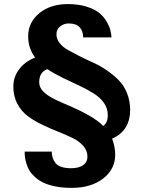

<svg xmlns="http://www.w3.org/2000/svg" viewBox="-20 -683 699 935"><path d="M231.9 55.2Q232.4 71.8 236.3 84.7Q240.2 97.7 249.5 110.1Q258.8 122.6 278.3 129.4Q297.9 136.2 326.2 136.2Q364.3 136.2 385 121.3Q405.8 106.4 405.8 80.1Q405.8 50.8 385.7 27.8Q365.7 4.9 334 -10.7Q302.2 -26.4 263.9 -41.5Q225.6 -56.6 187 -75Q148.4 -93.3 116.7 -116.5Q85 -139.6 64.9 -176.8Q44.9 -213.9 44.9 -261.2Q44.9 -307.6 72.8 -345.2Q100.6 -382.8 150.9 -402.8Q117.2 -447.3 117.2 -506.8Q117.2 -573.7 171.1 -618.4Q225.1 -663.1 311 -663.1Q361.8 -663.1 400.9 -650.9Q439.9 -638.7 461.9 -621.1Q483.9 -603.5 498 -579.8Q512.2 -556.2 517.1 -537.6Q522 -519 522.9 -501H384.8Q384.8 -532.2 367.7 -550.5Q350.6 -568.8 314.9 -568.8Q291 -568.8 272.9 -554.4Q254.9 -540 254.9 -516.1Q254.9 -493.2 270.3 -473.4Q285.6 -453.6 311 -439.5Q336.4 -425.3 368.7 -408.9Q400.9 -392.6 434.3 -377.7Q467.8 -362.8 500 -340.6Q532.2 -318.4 557.6 -293Q583 -267.6 598.4 -229.7Q613.8 -191.9 613.8 -147Q613.8 -97.7 591.6 -62Q569.3 -26.4 525.9 -7.8Q541 31.7 541 70.8Q541 140.6 482.4 186.3Q423.8 231.9 329.1 231.9Q285.6 231.9 250.2 224.9Q214.8 217.8 191.4 206.5Q168 195.3 150.4 179.2Q132.8 163.1 123.5 147.7Q114.3 132.3 108.6 113.8Q103 95.2 101.6 82.3Q100.1 69.3 100.1 55.2ZM170.9 -282.2Q170.9 -256.3 192.6 -235.4Q214.4 -214.4 251 -197.3Q287.6 -180.2 327.1 -163.6Q366.7 -147 410.6 -122.3Q454.6 -97.7 482.9 -69.8Q504.9 -85 504.9 -122.1Q504.9 -155.3 486.1 -182.1Q467.3 -209 433.8 -229.5Q400.4 -250 365 -266.4Q329.6 -282.7 284.9 -304.4Q240.2 -326.2 210.9 -346.2Q170.9 -332.5 170.9 -282.2Z"/></svg>

Font: Standard
Style: Bold
Weight: 400
Designer: Bryce Wilner
Version: Version 2.000;PS 2.0;hotconv 16.6.51;makeotf.lib2.5.65220 DE